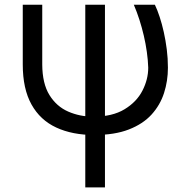

<svg xmlns="http://www.w3.org/2000/svg" viewBox="-20 -566 787 819"><path d="M77.1 -545.9H160.2V-291Q160.6 -209.5 190.9 -160.6Q221.2 -111.8 270.8 -90.1Q320.3 -68.4 377.9 -68.4Q459.5 -68.4 511.2 -99.9Q563 -131.3 587.6 -179.4Q612.3 -227.5 612.3 -277.3Q611.3 -309.6 606.4 -344.2Q601.6 -378.9 593.5 -413.6Q585.4 -448.2 574.7 -481.7Q564 -515.1 550.8 -545.9H640.6Q651.4 -523.4 661.1 -493.7Q670.9 -463.9 678.7 -429Q686.5 -394 691.4 -355.5Q696.3 -316.9 696.3 -277.3Q696.3 -220.7 679.7 -169.2Q663.1 -117.7 626.5 -77.4Q589.8 -37.1 529.5 -13.7Q469.2 9.8 381.8 9.8Q288.6 9.8 220 -22Q151.4 -53.7 114.3 -120.4Q77.1 -187 77.1 -291ZM343.8 -545.9H427.7V233.4H343.8Z"/></svg>

Font: Inter V
Style: 
Weight: 400
Designer: Rasmus Andersson
Foundry: rsms
Version: Version 4.000;git-a3f224843